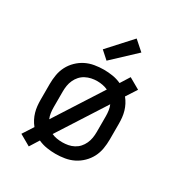

<svg xmlns="http://www.w3.org/2000/svg" viewBox="-190 -890 981 1059"><g transform="rotate(30 300.0 -360.5)"><path d="M152 46 82 6 126 -62Q113 -78 104 -95.5Q95 -113 89.5 -132Q84 -151 82 -170.5Q80 -190 80 -210V-310Q80 -339 85 -368.5Q90 -398 103.5 -424Q117 -450 138.5 -471Q160 -492 186 -505Q212 -518 241.5 -523Q271 -528 300 -528Q328 -528 356.5 -523.5Q385 -519 411 -507L448 -566L518 -526L474 -458Q487 -442 496 -424.5Q505 -407 510.5 -388Q516 -369 518 -349.5Q520 -330 520 -310V-210Q520 -181 515 -151.5Q510 -122 496.5 -96Q483 -70 461.5 -49Q440 -28 414 -15Q388 -2 358.5 3Q329 8 300 8Q272 8 243.5 3.5Q215 -1 189 -13ZM175 -140 368 -441Q353 -448 335.5 -451.5Q318 -455 300 -455Q281 -455 262.5 -451Q244 -447 227 -438Q210 -429 197.5 -415Q185 -401 177 -383.5Q169 -366 166 -347.5Q163 -329 163 -310V-210Q163 -192 165.5 -174Q168 -156 175 -140ZM300 -66Q319 -66 337.5 -69.5Q356 -73 373 -82Q390 -91 402.5 -105Q415 -119 423 -136.5Q431 -154 434 -172.5Q437 -191 437 -210V-310Q437 -328 434.5 -346Q432 -364 425 -380L232 -79Q247 -72 264.5 -69Q282 -66 300 -66ZM287 -578 238 -622 370 -767 431 -713Z"/></g></svg>

Font: Iosevka Fixed Extended
Style: Regular
Weight: 400
Width: 7
Monospace: yes
Designer: Belleve Invis
Foundry: Belleve Invis
Version: Version 24.1.1; ttfautohint (v1.8.4)